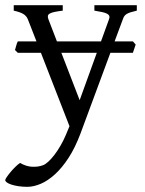

<svg xmlns="http://www.w3.org/2000/svg" viewBox="-43 -474 556 738"><path d="M263.2 -88.9 329.1 -271H192.9ZM482.9 -454.1V-433.1Q468.3 -429.7 459 -426.8Q449.7 -423.8 443.8 -420.2Q438 -416.5 434.8 -411.9Q431.6 -407.2 429.2 -399.9L397.5 -314.9H467.8L478.5 -302.7L467.8 -271H381.3L266.1 40Q245.6 94.2 220.5 132.8Q195.3 171.4 168.2 196Q141.1 220.7 113.8 232.4Q86.4 244.1 62 244.1Q43.5 244.1 27.8 241.7Q12.2 239.3 1 235.6Q-10.3 231.9 -16.6 227.3Q-22.9 222.7 -22.9 218.3Q-22.9 215.3 -17.1 206.5Q-11.2 197.8 -2.4 187.3Q6.3 176.8 16.4 167Q26.4 157.2 34.2 152.3Q57.6 166 80.8 167Q104 168 122.1 161.1Q130.9 158.2 142.6 147.5Q154.3 136.7 166.3 121.1Q178.2 105.5 189.7 85.7Q201.2 65.9 210 44.9L224.1 11.2L114.3 -271H25.4L14.6 -281.7Q17.1 -289.6 19.3 -298.3Q21.5 -307.1 25.4 -314.9H97.2L64 -399.9Q58.6 -413.1 46.4 -420.4Q34.2 -427.7 9.8 -433.1V-454.1H198.2V-433.1Q179.2 -430.7 167.2 -428.2Q155.3 -425.8 148.7 -422.1Q142.1 -418.5 141.1 -413.1Q140.1 -407.7 143.1 -399.9L175.8 -314.9H345.2L376 -399.9Q378.9 -407.2 377.2 -412.4Q375.5 -417.5 368.9 -421.1Q362.3 -424.8 350.1 -427.5Q337.9 -430.2 319.8 -433.1V-454.1Z"/></svg>

Font: Gentium Plus APac
Style: Regular
Weight: 400
Designer: J. Victor Gaultney, Annie Olsen, Iska Routamaa, Becca Hirsbrunner
Foundry: SIL International
Version: Version 5.000